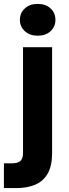

<svg xmlns="http://www.w3.org/2000/svg" viewBox="-50 -744 353 984"><path d="M-30 220V93H11Q42 93 55 80.5Q68 68 68 41V-502H217V40Q217 106 194.5 145.5Q172 185 130.5 202.5Q89 220 34 220ZM143 -561Q103 -561 77.5 -584Q52 -607 52 -642Q52 -678 77.5 -701Q103 -724 143 -724Q184 -724 209 -701Q234 -678 234 -642Q234 -607 209 -584Q184 -561 143 -561Z"/></svg>

Font: DM Sans 16pt Black
Style: Regular
Weight: 900
Version: Version 4.004;gftools[0.9.30]